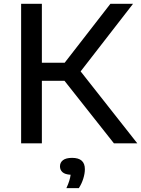

<svg xmlns="http://www.w3.org/2000/svg" viewBox="-20 -760 748 1018"><path d="M92 0V-740H202V-427.5H323L565.5 -740H685.5L407.5 -381.5L708 0H584L322 -331.5H202V0ZM332 237.5Q342 216 347.2 199Q352.5 182 354.5 166.5Q325 165 311.5 153Q298 141 298 122Q298 101.5 314 89.2Q330 77 362.5 77Q430 77 430 137Q430 160 421.5 187.2Q413 214.5 398 237.5Z"/></svg>

Font: Encode Sans Expanded Medium
Style: Regular
Weight: 500
Width: 7
Designer: Multiple Designers
Foundry: Impallari Type
Version: Version 3.000; ttfautohint (v1.8.3) -l 8 -r 50 -G 200 -x 14 